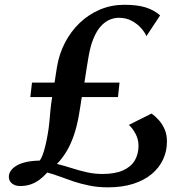

<svg xmlns="http://www.w3.org/2000/svg" viewBox="-20 -775 771 804"><path d="M431.5 9.5Q390 9.5 354.5 2.2Q319 -5 288.2 -15.2Q257.5 -25.5 230.2 -35.8Q203 -46 178 -52.5Q162 -35 145 -22.2Q128 -9.5 108.2 -2.8Q88.5 4 63.5 4Q44 4 30.5 -6.5Q17 -17 17 -35Q17 -48 25.2 -60Q33.5 -72 49.5 -81.5Q65.5 -91 89.8 -96.5Q114 -102 146 -102.5Q153 -111 159 -127.5Q165 -144 170.5 -166.8Q176 -189.5 180.5 -217Q184.5 -239.5 186.8 -264.8Q189 -290 191.5 -316.2Q194 -342.5 198.5 -368.5H107L114 -429H208.5Q210 -440.5 211.8 -451.2Q213.5 -462 215.2 -473Q217 -484 218.5 -494Q227.5 -549 252.2 -596.5Q277 -644 314.2 -679.5Q351.5 -715 399 -735Q446.5 -755 501 -755Q554.5 -755 589.8 -744Q625 -733 650.5 -710.5L593 -623.5Q587.5 -638 572 -656Q556.5 -674 532.8 -687.2Q509 -700.5 477.5 -700.5Q458.5 -700.5 439.2 -692.5Q420 -684.5 402.5 -665.5Q385 -646.5 371.2 -613.2Q357.5 -580 349.5 -530Q345.5 -507 341.5 -481.2Q337.5 -455.5 333.5 -429H480.5L474 -368.5H322.5Q320 -352 317.2 -334.2Q314.5 -316.5 311 -296.5Q302.5 -246.5 289 -207.5Q275.5 -168.5 257.5 -139.2Q239.5 -110 218.5 -88.5Q247.5 -81.5 278.5 -71.5Q309.5 -61.5 342.2 -54Q375 -46.5 408.5 -46.5Q461 -46.5 494.5 -61.2Q528 -76 544 -102.5Q560 -129 560 -165Q560 -192 547.2 -215.5Q534.5 -239 519.5 -252L614.5 -299.5Q631 -288 645.8 -271.2Q660.5 -254.5 670 -232.2Q679.5 -210 679 -181Q679 -142.5 663.2 -108Q647.5 -73.5 616.2 -47Q585 -20.5 538.8 -5.5Q492.5 9.5 431.5 9.5Z"/></svg>

Font: Merriweather 60pt SemiBold
Style: Italic
Weight: 600
Italic angle: -7.8°
Version: Version 2.101